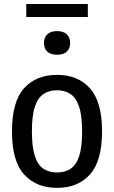

<svg xmlns="http://www.w3.org/2000/svg" viewBox="-20 -924 566 954"><path d="M263.5 9.5Q160.5 9.5 100 -56.8Q39.5 -123 39.5 -270.5Q39.5 -419 99.5 -485.5Q159.5 -552 263.5 -552Q367 -552 427 -485.2Q487 -418.5 487 -271.5Q487 -123.5 426.8 -57Q366.5 9.5 263.5 9.5ZM263.5 -67Q302 -67 330 -85Q358 -103 373 -147Q388 -191 388 -269.5Q388 -349.5 372.8 -394.2Q357.5 -439 329.5 -457.2Q301.5 -475.5 263.5 -475.5Q225 -475.5 197 -457.5Q169 -439.5 153.8 -395.2Q138.5 -351 138.5 -272.5Q138.5 -192.5 153.5 -147.8Q168.5 -103 196.5 -85Q224.5 -67 263.5 -67ZM263.5 -652Q231.5 -652 215 -667.5Q198.5 -683 198.5 -710.5Q198.5 -737.5 215 -753.5Q231.5 -769.5 263.5 -769.5Q295.5 -769.5 312 -753.5Q328.5 -737.5 328.5 -710.5Q328.5 -683 312 -667.5Q295.5 -652 263.5 -652ZM110.5 -839.5V-904H416.5V-839.5Z"/></svg>

Font: Encode Sans Semi Condensed Medium
Style: Regular
Weight: 500
Width: 4
Designer: Multiple Designers
Foundry: Impallari Type
Version: Version 3.000; ttfautohint (v1.8.3) -l 8 -r 50 -G 200 -x 14 